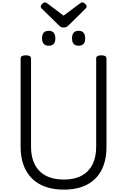

<svg xmlns="http://www.w3.org/2000/svg" viewBox="-20 -1582 1073 1621"><path d="M519 19Q432 19 364 -5Q296 -29 249.5 -75.5Q203 -122 178.5 -189Q154 -256 154 -342V-1088Q154 -1102 165 -1108.5Q176 -1115 198 -1115Q220 -1115 231 -1108.5Q242 -1102 242 -1088V-342Q242 -254 274 -192.5Q306 -131 367.5 -98.5Q429 -66 519 -66Q608 -66 668.5 -98.5Q729 -131 760.5 -192.5Q792 -254 792 -342V-1088Q792 -1102 803 -1108.5Q814 -1115 836 -1115Q879 -1115 879 -1088V-342Q879 -227 837 -146Q795 -65 714.5 -23Q634 19 519 19ZM391 -1196Q364 -1196 349.5 -1211.5Q335 -1227 335 -1258Q335 -1290 349 -1306Q363 -1322 392 -1322Q419 -1322 433 -1306Q447 -1290 447 -1258Q448 -1227 433.5 -1211.5Q419 -1196 391 -1196ZM644 -1196Q616 -1196 602 -1211.5Q588 -1227 588 -1258Q588 -1290 602 -1306Q616 -1322 644 -1322Q671 -1322 685 -1306Q699 -1290 699 -1258Q700 -1227 685.5 -1211.5Q671 -1196 644 -1196ZM676 -1562Q685 -1562 698 -1550.5Q711 -1539 711 -1528Q711 -1526 710.5 -1522Q710 -1518 705 -1512L561 -1370Q554 -1364 545.5 -1357Q537 -1350 517 -1350Q498 -1350 490 -1357Q482 -1364 475 -1370L330 -1512Q325 -1518 324.5 -1522Q324 -1526 324 -1528Q324 -1539 337 -1550.5Q350 -1562 359 -1562Q366 -1562 371.5 -1558.5Q377 -1555 384 -1550L517 -1450L651 -1550Q659 -1555 664 -1558.5Q669 -1562 676 -1562Z"/></svg>

Font: Playwrite FR Moderne
Style: Regular
Weight: 400
Designer: Veronika Burian, José Scaglione
Foundry: TypeTogether
Version: Version 1.002